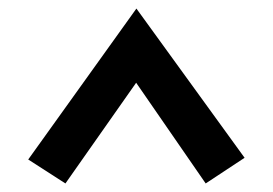

<svg xmlns="http://www.w3.org/2000/svg" viewBox="-20 -805 638 449"><path d="M552 -436 461 -376 287 -628H310L133 -376L46 -432L299 -785Z"/></svg>

Font: Yaldevi ExtraLight
Style: Regular
Weight: 200
Designer: Sol Matas, Rajitha Manaperi, Kosala Senevirathne
Foundry: Mooniak
Version: Version 1.100